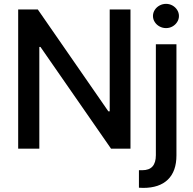

<svg xmlns="http://www.w3.org/2000/svg" viewBox="-20 -755 979 975"><path d="M642.6 0H543.9L185.5 -516.6H179.7V0H72.3V-707H171.9L530.3 -189.5H537.1V-707H642.6ZM876 -530.3V34.2Q876 114.7 832.5 157Q789.1 199.2 707 199.2Q693.4 199.2 685.5 198.2V109.4H702.1Q737.8 109.4 754.6 90.1Q771.5 70.8 771.5 33.2V-530.3ZM756.8 -673.8Q756.8 -690.4 765.9 -704.6Q774.9 -718.8 790.3 -727.1Q805.7 -735.4 823.2 -735.4Q840.8 -735.4 855.7 -727.1Q870.6 -718.8 879.6 -704.6Q888.7 -690.4 888.7 -673.8Q888.7 -657.2 879.6 -643.1Q870.6 -628.9 855.7 -620.6Q840.8 -612.3 823.2 -612.3Q805.7 -612.3 790.3 -620.6Q774.9 -628.9 765.9 -643.1Q756.8 -657.2 756.8 -673.8Z"/></svg>

Font: Pretendard Medium
Style: Regular
Weight: 500
Designer: Base glyphs from Inter by Rasmus Andersson; Hangeul glyphs from Noto Sans CJK(Source Han Sans) by Jang Soo-young and Kan
Foundry: Kil Hyung-jin
Version: Version 1.309